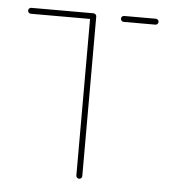

<svg xmlns="http://www.w3.org/2000/svg" viewBox="-43 -559 540 599"><g transform="rotate(5 226.5 -260.0)"><path d="M235.6 -509.3V-9.6Q235.6 -5.9 233 -3.1Q230.4 -0.4 226.3 -0.4Q222.6 -0.4 219.8 -3.1Q217 -5.9 217 -9.6V-509.3ZM22.2 -509.3Q22.2 -513.3 25 -515.9Q27.8 -518.5 31.5 -518.5H226.3Q230 -518.5 232.8 -515.7Q235.6 -513 235.6 -509.3Q235.6 -505.6 232.8 -502.8Q230 -500 226.3 -500H31.5Q27.8 -500 25 -502.8Q22.2 -505.6 22.2 -509.3ZM313 -509.3Q313 -513.3 315.7 -515.9Q318.5 -518.5 322.2 -518.5H421.5Q425.2 -518.5 428 -515.7Q430.7 -513 430.7 -509.3Q430.7 -505.6 428 -502.8Q425.2 -500 421.5 -500H322.2Q318.5 -500 315.7 -502.8Q313 -505.6 313 -509.3Z"/></g></svg>

Font: 26F Galaxy Hebrew Hairline
Style: Regular
Weight: 50
Designer: C₂₉H₂₅N₃O₅
Version: Version 1.000